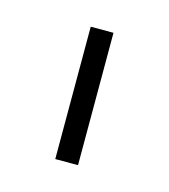

<svg xmlns="http://www.w3.org/2000/svg" viewBox="-48 -740 252 286"><g transform="rotate(15 77.5 -597.0)"><path d="M60.1 -495.1V-699.2H95.2V-495.1Z"/></g></svg>

Font: Montserrat Ultra Light
Style: Regular
Weight: 200
Designer: Julieta Ulanovsky
Foundry: Julieta Ulanovsky
Version: Version 3.001;PS 003.001;hotconv 1.0.70;makeotf.lib2.5.58329